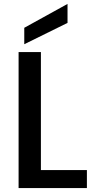

<svg xmlns="http://www.w3.org/2000/svg" viewBox="-20 -961 484 981"><path d="M189 -92H424V0H75V-695H189ZM325 -844 104 -735V-819L325 -941Z"/></svg>

Font: MSTAGE Medium
Style: Regular
Weight: 500
Designer: Ninad Kale (Devanagari), Jonny Pinhorn (Latin)
Foundry: Indian Type Foundry
Version: 4.004